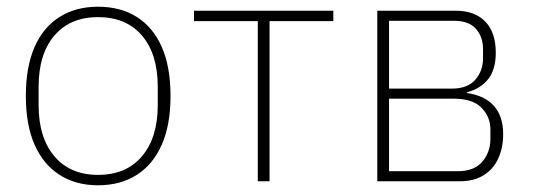

<svg xmlns="http://www.w3.org/2000/svg" viewBox="-20 -540 1596 572"><path d="M272 12Q206 12 157.5 -19Q109 -50 83 -109Q57 -168 57 -254Q57 -341 83 -400Q109 -459 157.5 -489.5Q206 -520 272 -520Q339 -520 387.5 -489.5Q436 -459 462 -400Q488 -341 488 -254Q488 -168 462 -109Q436 -50 387.5 -19Q339 12 272 12ZM272 -19Q356 -19 403 -74.5Q450 -130 450 -227V-281Q450 -379 403 -434Q356 -489 272 -489Q189 -489 142 -434Q95 -379 95 -281V-227Q95 -130 142 -74.5Q189 -19 272 -19Z M748 0V-477H558V-508H973V-477H783V0Z M1104 0V-508H1338Q1394 -508 1425.5 -476Q1457 -444 1457 -383Q1457 -333 1434.5 -304.5Q1412 -276 1371 -265V-263Q1425 -255 1452 -224Q1479 -193 1479 -141Q1479 -100 1464.5 -68Q1450 -36 1421 -18Q1392 0 1350 0ZM1139 -30H1344Q1393 -30 1417 -58.5Q1441 -87 1441 -126V-154Q1441 -192 1414.5 -219Q1388 -246 1332 -246H1139ZM1139 -276H1326Q1373 -276 1396 -302.5Q1419 -329 1419 -366V-394Q1419 -430 1398 -454Q1377 -478 1333 -478H1139Z"/></svg>

Font: IBM Plex Sans ExtraLight
Style: Regular
Weight: 250
Designer: Mike Abbink, Paul van der Laan, Pieter van Rosmalen
Foundry: Bold Monday
Version: Version 3.201